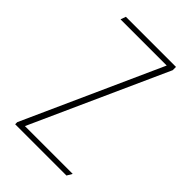

<svg xmlns="http://www.w3.org/2000/svg" viewBox="-154 -528 585 585"><g transform="rotate(45 139.0 -235.0)"><path d="M25 -9 225 -453H26L32 -470H248V-456L50 -17H256L246 0H25Z"/></g></svg>

Font: Smooch Sans Thin
Style: Regular
Weight: 100
Designer: Robert E. Leuschke
Foundry: Robert E. Leuschke
Version: Version 1.010